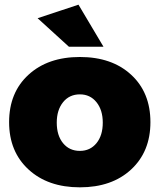

<svg xmlns="http://www.w3.org/2000/svg" viewBox="-20 -795 683 822"><path d="M423 -595H275L141 -717L316 -775ZM624 -272Q624 -146 541.5 -69.5Q459 7 322 7Q185 7 102 -69.5Q19 -146 19 -272Q19 -399 102 -475Q185 -551 322 -551Q459 -551 541.5 -475Q624 -399 624 -272ZM322 -391Q277 -391 250 -357.5Q223 -324 223 -270Q223 -215 250 -182Q277 -149 322 -149Q366 -149 393 -182Q420 -215 420 -270Q420 -324 393 -357.5Q366 -391 322 -391Z"/></svg>

Font: Montserrat Extra Bold
Style: Regular
Weight: 800
Designer: Julieta Ulanovsky
Foundry: Julieta Ulanovsky
Version: Version 3.001;PS 003.001;hotconv 1.0.70;makeotf.lib2.5.58329